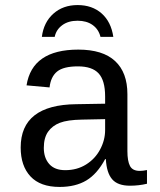

<svg xmlns="http://www.w3.org/2000/svg" viewBox="-20 -736 640 766"><path d="M537.6 -54.2Q550.3 -54.2 566.4 -57.6V-2.9Q533.2 4.9 498.5 4.9Q449.7 4.9 427.5 -20.8Q405.3 -46.4 402.3 -101.1H399.4Q367.7 -42 324.5 -16.1Q281.2 9.8 217.8 9.8Q140.6 9.8 101.6 -32.2Q62.5 -74.2 62.5 -147.5Q62.5 -317.9 284.2 -320.3L399.4 -322.3V-351.1Q399.4 -415 373.5 -443.1Q347.7 -471.2 291 -471.2Q233.4 -471.2 208 -450.7Q182.6 -430.2 177.7 -387.2L85.9 -395.5Q108.4 -538.1 292.5 -538.1Q390.1 -538.1 439.2 -492.4Q488.3 -446.8 488.3 -360.4V-132.8Q488.3 -93.8 498.5 -74Q508.8 -54.2 537.6 -54.2ZM240.2 -57.1Q287.1 -57.1 323.2 -79.6Q359.4 -102.1 379.4 -139.6Q399.4 -177.2 399.4 -217.3V-260.7L306.6 -258.8Q249 -257.8 218.8 -246.1Q188.5 -234.4 171.6 -210.2Q154.8 -186 154.8 -146Q154.8 -106 176.5 -81.5Q198.2 -57.1 240.2 -57.1ZM289.6 -715.8Q347.7 -715.8 385.5 -682.4Q423.3 -648.9 432.1 -588.9H380.9Q373.5 -619.1 349.6 -636.2Q325.7 -653.3 289.6 -653.3Q252.4 -653.3 228.3 -635.5Q204.1 -617.7 198.2 -588.9H147Q154.3 -647 192.9 -681.4Q231.4 -715.8 289.6 -715.8Z"/></svg>

Font: Cousine
Style: Regular
Weight: 400
Monospace: yes
Designer: Steve Matteson
Foundry: Ascender Corporation
Version: Version 1.20